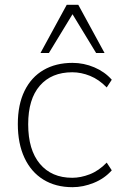

<svg xmlns="http://www.w3.org/2000/svg" viewBox="-20 -769 527 797"><path d="M281 8Q211 8 160 -23.5Q109 -55 81.5 -114Q54 -173 54 -254Q54 -335 82 -392Q110 -449 161 -478.5Q212 -508 281 -508Q328 -508 371.5 -489.5Q415 -471 444 -438L423 -406Q391 -439 354 -454Q317 -469 280 -469Q194 -469 145.5 -413.5Q97 -358 97 -253Q97 -147 145.5 -89Q194 -31 280 -31Q315 -31 352.5 -45.5Q390 -60 423 -94L444 -62Q414 -28 369.5 -10Q325 8 281 8ZM148 -549 257 -749H305L414 -549H379L281 -710L183 -549Z"/></svg>

Font: Mulish ExtraLight ExtraLight
Style: Regular
Weight: 250
Version: Version 3.603